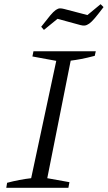

<svg xmlns="http://www.w3.org/2000/svg" viewBox="-20 -898 515 918"><path d="M10 0 14 -24Q44 -32 73 -37.5Q102 -43 129 -46L249 -607L135 -628L140 -653H438L433 -631Q395 -621 368.5 -616Q342 -611 318 -608L206 -46L312 -27L307 0ZM190 -755 177 -770Q204 -805 220 -824Q236 -843 247 -850.5Q258 -858 267 -858Q276 -858 287 -855L398 -826L461 -878L475 -864Q450 -831 434 -812Q418 -793 406.5 -785Q395 -777 385.5 -776Q376 -775 365 -778L255 -808Z"/></svg>

Font: Piazzolla Thin Light
Style: Italic
Weight: 300
Italic angle: -11.3°
Version: Version 2.005